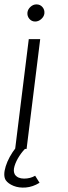

<svg xmlns="http://www.w3.org/2000/svg" viewBox="-20 -678 308 874"><path d="M101 0H49L111 -500H163ZM140 -580Q124 -580 113.5 -592.5Q103 -605 105 -622Q107 -636 119 -647Q131 -658 146 -658Q163 -658 173.5 -645.5Q184 -633 182 -616Q180 -602 167.5 -591Q155 -580 140 -580ZM160 154Q129 173 97.5 175.5Q66 178 41.5 168Q17 158 6 142Q-7 121 6 79Q19 37 53 -7L99 -5Q84 8 68.5 31.5Q53 55 46 78.5Q39 102 48 117Q61 135 89.5 135Q118 135 140 122Z"/></svg>

Font: Kulim Park ExtraLight
Style: Italic
Weight: 275
Italic angle: -8°
Designer: Noponies / Dale Sattler
Foundry: Noponies
Version: Version 1.000; ttfautohint (v1.8.3)